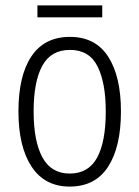

<svg xmlns="http://www.w3.org/2000/svg" viewBox="-20 -678 514 708"><path d="M426 -267Q426 -136 378.5 -63Q331 10 237 10Q145 10 96.5 -63.5Q48 -137 48 -267Q48 -399 96 -470.5Q144 -542 238 -542Q332 -542 379 -469Q426 -396 426 -267ZM104 -267Q104 -157 136.5 -97.5Q169 -38 237 -38Q306 -38 338 -96.5Q370 -155 370 -267Q370 -373 339.5 -433.5Q309 -494 238 -494Q168 -494 136 -435.5Q104 -377 104 -267ZM357 -658V-614H118V-658Z"/></svg>

Font: Noto Sans Devanagari UI Condensed Light
Style: Regular
Weight: 300
Width: 3
Designer: Jelle Bosma - Monotype Design Team
Foundry: Monotype Imaging Inc.
Version: Version 2.004; ttfautohint (v1.8.4.7-5d5b)